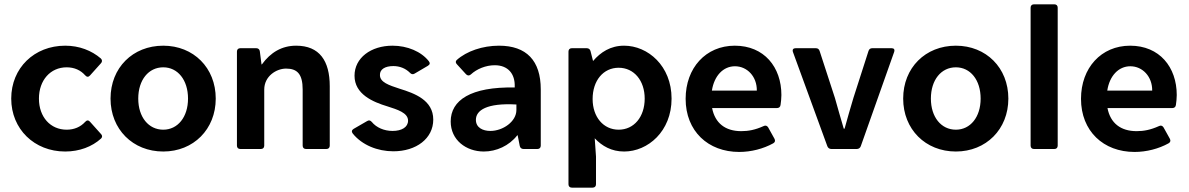

<svg xmlns="http://www.w3.org/2000/svg" viewBox="-20 -693 5529 893"><path d="M283.2 11.7C349.6 11.7 408.2 -10.7 450.2 -48.8C457 -55.7 456.1 -63.5 449.2 -70.3L398.4 -127C391.6 -134.8 383.8 -134.8 376 -126C354.5 -102.5 325.2 -89.8 290 -89.8C214.8 -89.8 161.1 -148.4 161.1 -234.4C161.1 -320.3 214.8 -379.9 290 -379.9C326.2 -379.9 355.5 -366.2 376 -342.8C383.8 -334 391.6 -334 398.4 -341.8L449.2 -398.4C456.1 -405.3 456.1 -414.1 449.2 -420.9C406.2 -458 348.6 -480.5 283.2 -480.5C139.6 -480.5 32.2 -377 32.2 -234.4C32.2 -92.8 139.6 11.7 283.2 11.7Z M739.3 11.7C879.9 11.7 983.4 -91.8 983.4 -234.4C983.4 -377.9 879.9 -480.5 739.3 -480.5C597.7 -480.5 494.1 -377.9 494.1 -234.4C494.1 -91.8 597.7 11.7 739.3 11.7ZM739.3 -89.8C670.9 -89.8 623 -148.4 623 -234.4C623 -321.3 670.9 -379.9 739.3 -379.9C806.6 -379.9 854.5 -321.3 854.5 -234.4C854.5 -148.4 806.6 -89.8 739.3 -89.8Z M1357.4 -480.5C1291 -480.5 1238.3 -449.2 1198.2 -393.6H1196.3L1188.5 -454.1C1187.5 -462.9 1181.6 -468.8 1171.9 -468.8H1097.7C1087.9 -468.8 1082 -462.9 1082 -453.1V-15.6C1082 -5.9 1087.9 0 1097.7 0H1193.4C1203.1 0 1209 -5.9 1209 -15.6V-276.4C1209 -338.9 1265.6 -374 1310.5 -374C1362.3 -374 1387.7 -348.6 1387.7 -276.4V-15.6C1387.7 -5.9 1393.6 0 1403.3 0H1498C1507.8 0 1513.7 -5.9 1513.7 -15.6V-292C1513.7 -410.2 1465.8 -480.5 1357.4 -480.5Z M1809.6 10.7C1916 10.7 1995.1 -48.8 1995.1 -136.7C1995.1 -227.5 1908.2 -258.8 1838.9 -280.3C1788.1 -296.9 1747.1 -310.5 1747.1 -343.8C1746.1 -371.1 1771.5 -385.7 1809.6 -385.7C1838.9 -385.7 1866.2 -375 1886.7 -354.5C1892.6 -347.7 1900.4 -345.7 1908.2 -350.6L1969.7 -386.7C1979.5 -392.6 1981.4 -399.4 1974.6 -408.2C1939.5 -453.1 1875 -480.5 1805.7 -480.5C1705.1 -480.5 1628.9 -423.8 1628.9 -340.8C1628.9 -254.9 1713.9 -218.8 1782.2 -198.2C1827.1 -183.6 1877.9 -168.9 1877.9 -131.8C1877.9 -101.6 1848.6 -84 1805.7 -84C1766.6 -84 1730.5 -99.6 1709 -126C1702.1 -133.8 1695.3 -134.8 1687.5 -129.9L1625 -93.8C1615.2 -87.9 1614.3 -80.1 1621.1 -71.3C1664.1 -18.6 1735.4 10.7 1809.6 10.7Z M2300.8 -480.5C2224.6 -480.5 2150.4 -455.1 2104.5 -414.1C2097.7 -408.2 2098.6 -400.4 2105.5 -393.6L2147.5 -347.7C2154.3 -340.8 2162.1 -339.8 2169.9 -346.7C2197.3 -372.1 2239.3 -389.6 2281.2 -389.6C2342.8 -389.6 2376 -349.6 2374 -290V-286.1C2168.9 -290 2076.2 -226.6 2076.2 -127.9C2076.2 -42 2147.5 11.7 2230.5 11.7C2288.1 11.7 2347.7 -14.6 2385.7 -63.5H2387.7L2397.5 -13.7C2399.4 -4.9 2406.2 0 2415 0H2479.5C2489.3 0 2495.1 -5.9 2495.1 -15.6V-277.3C2495.1 -411.1 2428.7 -480.5 2300.8 -480.5ZM2260.7 -84C2226.6 -84 2193.4 -98.6 2193.4 -135.7C2193.4 -179.7 2243.2 -214.8 2381.8 -207V-181.6C2381.8 -127 2318.4 -84 2260.7 -84Z M2882.8 -480.5C2819.3 -480.5 2773.4 -450.2 2738.3 -409.2L2726.6 -455.1C2724.6 -463.9 2717.8 -468.8 2709 -468.8H2639.6C2629.9 -468.8 2624 -462.9 2624 -453.1V164.1C2624 173.8 2629.9 179.7 2639.6 179.7H2736.3C2746.1 179.7 2752 173.8 2752 164.1V35.2L2746.1 -49.8C2780.3 -13.7 2824.2 11.7 2882.8 11.7C2993.2 11.7 3103.5 -82 3103.5 -234.4C3103.5 -386.7 2993.2 -480.5 2882.8 -480.5ZM2857.4 -89.8C2786.1 -89.8 2736.3 -149.4 2736.3 -232.4C2736.3 -318.4 2786.1 -377.9 2857.4 -377.9C2928.7 -377.9 2978.5 -318.4 2978.5 -234.4C2978.5 -149.4 2928.7 -89.8 2857.4 -89.8Z M3614.3 -251C3614.3 -380.9 3534.2 -480.5 3397.5 -480.5C3262.7 -480.5 3168.9 -377 3168.9 -233.4C3168.9 -83 3273.4 13.7 3418 13.7C3473.6 13.7 3530.3 -1 3576.2 -26.4C3585 -31.2 3586.9 -39.1 3582 -47.9L3552.7 -100.6C3547.9 -108.4 3540 -111.3 3531.2 -106.4C3492.2 -88.9 3460.9 -83 3427.7 -83C3353.5 -83 3305.7 -120.1 3292 -190.4H3593.8C3602.5 -190.4 3609.4 -195.3 3610.4 -205.1C3612.3 -218.8 3614.3 -235.4 3614.3 -251ZM3500 -271.5H3291C3301.8 -340.8 3343.8 -384.8 3398.4 -384.8C3455.1 -384.8 3501 -336.9 3500 -271.5Z M3668 -451.2 3828.1 -12.7C3831.1 -4.9 3837.9 0 3846.7 0H3964.8C3973.6 0 3980.5 -4.9 3983.4 -12.7L4138.7 -451.2C4142.6 -462.9 4137.7 -468.8 4127 -468.8H4037.1C4028.3 -468.8 4022.5 -464.8 4019.5 -456.1L3949.2 -237.3C3934.6 -190.4 3921.9 -142.6 3908.2 -94.7H3904.3C3889.6 -142.6 3877 -190.4 3863.3 -237.3L3792 -456.1C3789.1 -464.8 3783.2 -468.8 3774.4 -468.8H3680.7C3669.9 -468.8 3664.1 -462.9 3668 -451.2Z M4425.8 11.7C4566.4 11.7 4669.9 -91.8 4669.9 -234.4C4669.9 -377.9 4566.4 -480.5 4425.8 -480.5C4284.2 -480.5 4180.7 -377.9 4180.7 -234.4C4180.7 -91.8 4284.2 11.7 4425.8 11.7ZM4425.8 -89.8C4357.4 -89.8 4309.6 -148.4 4309.6 -234.4C4309.6 -321.3 4357.4 -379.9 4425.8 -379.9C4493.2 -379.9 4541 -321.3 4541 -234.4C4541 -148.4 4493.2 -89.8 4425.8 -89.8Z M4789.1 0H4883.8C4893.6 0 4899.4 -5.9 4899.4 -15.6V-657.2C4899.4 -667 4893.6 -672.9 4883.8 -672.9H4789.1C4779.3 -672.9 4773.4 -667 4773.4 -657.2V-15.6C4773.4 -5.9 4779.3 0 4789.1 0Z M5453.1 -251C5453.1 -380.9 5373 -480.5 5236.3 -480.5C5101.6 -480.5 5007.8 -377 5007.8 -233.4C5007.8 -83 5112.3 13.7 5256.8 13.7C5312.5 13.7 5369.1 -1 5415 -26.4C5423.8 -31.2 5425.8 -39.1 5420.9 -47.9L5391.6 -100.6C5386.7 -108.4 5378.9 -111.3 5370.1 -106.4C5331.1 -88.9 5299.8 -83 5266.6 -83C5192.4 -83 5144.5 -120.1 5130.9 -190.4H5432.6C5441.4 -190.4 5448.2 -195.3 5449.2 -205.1C5451.2 -218.8 5453.1 -235.4 5453.1 -251ZM5338.9 -271.5H5129.9C5140.6 -340.8 5182.6 -384.8 5237.3 -384.8C5293.9 -384.8 5339.8 -336.9 5338.9 -271.5Z"/></svg>

Font: Ed Sans Neue SemiBold
Style: Regular
Weight: 600
Designer: Stephen Hutchings
Version: Version 1.004;PS 001.004;hotconv 1.0.88;makeotf.lib2.5.64775